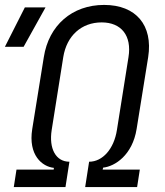

<svg xmlns="http://www.w3.org/2000/svg" viewBox="-50 -760 670 780"><path d="M6 0H216L232 -103C177 -103 148 -156 160 -232L207 -528C221 -615 281 -669 363 -669C443 -669 486 -615 472 -528L425 -232C413 -155 367 -103 312 -103L296 0H507L518 -71H367L369 -79C417 -84 488 -130 505 -236L552 -528C572 -657 503 -740 373 -740C243 -740 148 -657 128 -528L81 -236C64 -130 121 -83 169 -78L168 -71H17ZM-30 -570H46L135 -730H51Z"/></svg>

Font: JetBrains Mono Light
Style: Italic
Weight: 336
Italic angle: -9°
Monospace: yes
Designer: Philipp Nurullin, Konstantin Bulenkov
Foundry: JetBrains
Version: Version 2.305